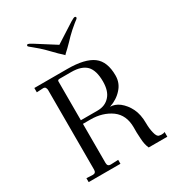

<svg xmlns="http://www.w3.org/2000/svg" viewBox="-195 -940 964 1055"><g transform="rotate(-30 287.0 -412.0)"><path d="M55.2 -24.9 95.2 -22.9Q115.2 -22.9 115.2 -44.9V-550.8Q115.2 -558.1 109.9 -566.9Q103.5 -573.2 92.8 -571.8L55.2 -569.8V-597.2H265.1Q376 -597.2 426.8 -559.1Q476.1 -522 476.1 -434.1Q476.1 -386.2 444.8 -352.1Q414.1 -316.9 363.8 -299.8Q393.6 -299.8 421.9 -278.8Q452.6 -254.4 471.2 -216.8Q490.2 -178.2 490.2 -122.1Q490.2 -88.9 497.1 -61Q504.4 -29.3 519 -27.8Q526.9 -25.9 533.2 -25.9Q547.9 -25.9 554.2 -29.8V0H436Q423.3 -27.8 421.9 -65.9Q419.9 -100.1 419.9 -104V-137.2Q419.9 -214.8 367.2 -253.9Q312.5 -293 235.8 -293H188V-44.9Q188 -22.9 208 -22.9L256.8 -24.9V0H55.2ZM293.9 -315.9Q343.3 -315.9 372.1 -349.1Q399.9 -379.9 399.9 -439.9Q399.9 -509.8 370.1 -541Q339.4 -571.8 274.9 -571.8H200.2Q188 -571.8 188 -562V-315.9ZM137.2 -815.9Q137.2 -824.2 145 -824.2Q149.4 -824.2 169.9 -812L293 -733.9L415 -812Q435.5 -824.2 440.9 -824.2Q449.2 -824.2 449.2 -815.9Q449.2 -813 441.9 -807.1Q439.9 -805.7 434.1 -801.3Q428.2 -796.9 424.8 -793.9Q395 -770 369.1 -744.1L346.2 -720.2L321.8 -695.8Q293 -669.4 293 -668Q293.5 -668 290.8 -670.9Q288.1 -673.8 281.2 -680.2Q274.4 -686.5 264.2 -695.8L240.2 -720.2L216.8 -744.1Q190.9 -770 161.1 -793.9Q152.3 -801.3 145 -807.1Q137.2 -813.5 137.2 -815.9Z"/></g></svg>

Font: Unna Light
Style: Regular
Weight: 300
Designer: Jorge de Buen Unna
Foundry: Omnibus-Type
Version: Version 2.007;PS 002.007;hotconv 1.0.88;makeotf.lib2.5.64775